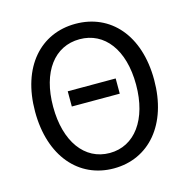

<svg xmlns="http://www.w3.org/2000/svg" viewBox="-110 -855 962 975"><g transform="rotate(-15 371.0 -367.0)"><path d="M245 -346H497V-426H245ZM371 13C555 13 684 -134 684 -369C684 -604 555 -747 371 -747C187 -747 58 -604 58 -369C58 -134 187 13 371 13ZM371 -68C239 -68 153 -186 153 -369C153 -553 239 -666 371 -666C502 -666 589 -553 589 -369C589 -186 502 -68 371 -68Z"/></g></svg>

Font: Source Han Sans CN Regular
Style: Regular
Weight: 400
Designer: Ryoko NISHIZUKA (kana & ideographs); Paul D. Hunt (Latin, Greek & Cyrillic); Wenlong ZHANG (bopomofo); Sandoll Communica
Foundry: Adobe Systems Incorporated
Version: Version 1.004;PS 1.004;hotconv 1.0.82;makeotf.lib2.5.63406